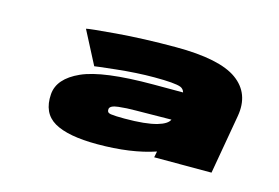

<svg xmlns="http://www.w3.org/2000/svg" viewBox="-50 -775 662 456"><g transform="rotate(15 281.0 -546.5)"><path d="M352.5 -415.5 355.5 -430.5Q296.5 -410.5 213.5 -410.5Q141.5 -410.5 107.5 -430.2Q73.5 -450 77 -497Q80 -536 131 -559Q182 -582 306 -582H379Q376.5 -590.5 369 -593.5Q355 -599 304 -599Q260.5 -599 210.2 -593.5Q160 -588 159 -587.5L117 -668.5Q123 -670.5 188.8 -676Q254.5 -681.5 335 -681.5Q442.5 -681.5 485.8 -650.2Q529 -619 519 -561.5L493.5 -415.5ZM369 -512.5Q309 -511.5 281 -511.5Q259 -511.5 239.2 -509.2Q219.5 -507 218 -498.5Q217.5 -494 219 -491.5Q221 -488.5 227 -487.5Q237.5 -486 260.5 -486Q312.5 -486 340 -494Q364 -501 369 -512.5Z"/></g></svg>

Font: Anybody UltraExpanded Black
Style: Italic
Weight: 900
Width: 9
Italic angle: -10°
Designer: Tyler Finck
Foundry: Etcetera Type Company
Version: Version 1.010; ttfautohint (v1.8.3) -l 8 -r 50 -G 200 -x 14 